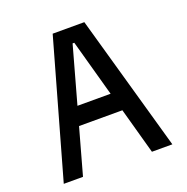

<svg xmlns="http://www.w3.org/2000/svg" viewBox="-140 -930 1030 1060"><g transform="rotate(-20 375.0 -400.0)"><path d="M56 0 282 -800H468L694 0H574L377 -712H367L169 0ZM185 -271V-379H565V-271Z"/></g></svg>

Font: Martian Mono SemiExpanded
Style: Regular
Weight: 400
Width: 6
Monospace: yes
Designer: Roman Shamin
Foundry: Evil Martians
Version: Version 1.000